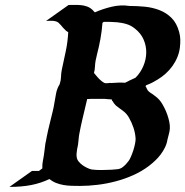

<svg xmlns="http://www.w3.org/2000/svg" viewBox="-20 -752 748 775"><path d="M256.8 -731.9Q268.6 -731.9 281.5 -732.2Q294.4 -732.4 307.1 -731.2Q319.8 -730 331.3 -725.8Q342.8 -721.7 352.5 -712.9L362.8 -702.1Q395 -716.3 431.2 -724.9Q467.3 -733.4 502.4 -728Q533.7 -728 565.2 -724.9Q596.7 -721.7 624.3 -710.9Q651.9 -700.2 672.6 -679.4Q693.4 -658.7 703.1 -623Q707.5 -607.4 707.8 -591.8Q708 -576.2 706.1 -560.1Q703.6 -540 695.8 -521Q688 -502 676 -485.4Q664.1 -468.8 648.9 -455.1Q633.8 -441.4 616.7 -431.2Q606.9 -425.3 596.7 -419.7Q586.4 -414.1 575.7 -410.2L569.8 -407.7L567.4 -404.3Q570.8 -398.9 573.2 -392.8Q575.7 -386.7 581.5 -381.8Q584.5 -378.9 588.4 -376.7Q592.3 -374.5 595.7 -372.1Q605.5 -365.2 614.3 -357.7Q623 -350.1 629.9 -340.3Q636.2 -331.1 643.1 -317.6Q649.9 -304.2 655.3 -289.1Q660.6 -273.9 663.6 -259Q666.5 -244.1 665.5 -232.4Q664.6 -220.7 661.4 -210Q658.2 -199.2 655.8 -188Q653.3 -171.9 646 -157Q638.7 -142.1 628.7 -128.7Q618.7 -115.2 606.4 -103.8Q594.2 -92.3 581.5 -82.5Q553.2 -61 519.3 -45.7Q485.4 -30.3 448.7 -20.5Q412.1 -10.7 374.8 -6.1Q337.4 -1.5 302.7 -1.5Q285.6 -1.5 269.3 -2Q252.9 -2.4 237.1 -5.1Q221.2 -7.8 206.8 -13.4Q192.4 -19 179.7 -29.3Q144.5 -12.7 106 -5.1Q67.4 2.4 18.1 2.4L108.9 -62H137.2L150.9 -72.3V-75.7Q150.4 -88.4 152.8 -100.6Q155.3 -112.8 157.2 -125.5Q159.2 -137.2 160.2 -148.9Q161.1 -160.6 163.1 -171.9Q164.6 -178.7 166 -185.5Q167.5 -192.4 168.5 -199.2L174.3 -226.6L185.5 -272.9Q189.5 -288.6 193.1 -303.7Q196.8 -318.8 199.2 -334.5Q202.6 -355.5 206.5 -375.5Q210.4 -395.5 221.7 -413.6H221.2Q226.1 -427.7 226.3 -442.1Q226.6 -456.5 229.5 -470.7Q237.8 -508.8 245.6 -545.9Q253.4 -583 255.4 -622.1Q249.5 -625 244.4 -629.9Q239.3 -634.8 234.6 -640.1Q230 -645.5 225.6 -650.6Q221.2 -655.8 216.8 -659.7Q211.9 -664.1 205.6 -665.8Q199.2 -667.5 192.4 -668Q185.5 -668.5 178.7 -668Q171.9 -667.5 166 -667.5ZM435.5 -343.3Q433.1 -342.8 432.6 -345.5Q432.1 -348.1 431.2 -350.6Q423.8 -351.1 416.5 -351.6Q409.2 -352.1 401.4 -353H346.2Q342.3 -352.1 339.1 -352.3Q335.9 -352.5 332 -352.5L326.2 -328.1Q319.3 -298.8 312.5 -270.3Q305.7 -241.7 300.3 -212.4Q298.3 -202.6 297.6 -192.4Q296.9 -182.1 295.4 -171.9Q295.4 -171.9 295.2 -169.9Q294.9 -168 294.4 -165.5Q293.9 -163.1 293.5 -160.9Q293 -158.7 293 -158.2Q293 -155.3 292 -154.3L291 -147.5Q289.6 -140.1 289.1 -132.6Q288.6 -125 289.6 -117.7Q291 -107.9 297.6 -99.9Q304.2 -91.8 313 -85.4Q321.8 -79.1 331.5 -74.5Q341.3 -69.8 349.6 -67.9Q369.6 -65.4 389.6 -65.7Q409.7 -65.9 429.7 -66.9Q439.5 -67.9 452.1 -68.8Q464.8 -69.8 473.6 -76.2Q481.9 -82.5 487.1 -87.9Q492.2 -93.3 499 -102.1Q503.4 -107.9 508.5 -119.6Q513.7 -131.3 518.1 -145Q522.5 -158.7 525.1 -171.9Q527.8 -185.1 527.3 -193.4Q525.9 -215.3 518.6 -237.1Q511.2 -258.8 500.5 -277.3Q495.1 -286.6 489.3 -293Q483.4 -299.3 476.8 -304.4Q470.2 -309.6 462.9 -314.5Q455.6 -319.3 448.2 -325.7Q444.3 -329.6 441.2 -333.5Q438 -337.4 435.5 -342.8ZM366.2 -508.8Q363.8 -496.1 363.3 -483.2Q362.8 -470.2 359.4 -457.5Q366.2 -449.2 373.3 -440.9Q380.4 -432.6 388.7 -425.8Q392.6 -422.9 394.8 -421.1Q397 -419.4 400.9 -417.5Q405.3 -415.5 408.9 -415Q412.6 -414.6 411.6 -414.6Q400.4 -416 397.7 -416.5Q395 -417 396.7 -417Q398.4 -417 402.6 -416.5Q406.7 -416 409.2 -416Q411.6 -416.5 413.6 -416.5Q415.5 -416.5 418 -416.5Q420.9 -417.5 424.3 -417.2Q427.7 -417 430.7 -417Q444.3 -418 457.8 -418.5Q471.2 -418.9 484.9 -418Q493.7 -422.9 502.7 -427Q511.7 -431.2 521 -435.5L527.3 -438.5Q547.4 -459 558.6 -485.4Q569.8 -511.7 570.3 -539.1Q570.8 -566.4 559.8 -592Q548.8 -617.7 524.4 -636.7Q508.8 -649.4 490.7 -654.8Q472.7 -660.2 453.1 -662.1Q445.3 -662.6 440.4 -662.8Q435.5 -663.1 431.9 -663.3Q428.2 -663.6 424.6 -663.6Q420.9 -663.6 415.5 -663.6H398.4L393.6 -659.7Q391.1 -626.5 385.3 -594.5Q379.4 -562.5 371.1 -530.3Q370.1 -524.9 368.7 -519.5Q367.2 -514.2 366.2 -508.8ZM421.4 -678.7 418.9 -677.7Q420.4 -678.7 421.4 -679Q422.4 -679.2 421.4 -678.7ZM148.9 -62Q149.4 -62 149.7 -62.3Q149.9 -62.5 150.4 -62.5H149.4ZM550.3 -445.8 552.7 -446.3Q551.8 -446.3 551.3 -446Q550.8 -445.8 550.3 -445.8ZM543 -397Q541.5 -397 541.5 -396.5ZM295.4 -660.2H295.9Z"/></svg>

Font: Autopia Bold Italic
Style: Bold Italic
Weight: 700
Italic angle: -104°
Designer: Antoine Gelgon
Foundry: Antoine Gelgon
Version: V.1.0